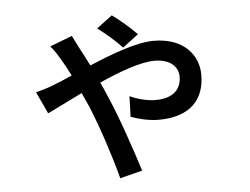

<svg xmlns="http://www.w3.org/2000/svg" viewBox="-51 -708 1102 847"><g transform="rotate(-5 500.0 -284.5)"><path d="M581 -551C555 -579 501 -625 473 -644L404 -592C440 -566 482 -529 511 -498ZM191 -531C208 -513 224 -486 234 -469C245 -451 259 -425 274 -395C243 -381 214 -369 188 -359C174 -353 143 -343 111 -335L156 -238C187 -252 244 -282 311 -314L340 -250C380 -153 423 -21 448 75L547 50C520 -37 467 -194 426 -287C418 -307 407 -330 397 -353C488 -394 582 -428 643 -428C719 -428 748 -387 748 -349C748 -297 716 -255 634 -255C596 -255 552 -267 520 -282L517 -191C545 -180 595 -167 639 -167C780 -167 844 -239 844 -349C844 -434 782 -516 647 -516C571 -516 462 -475 360 -432C343 -465 328 -495 316 -517C309 -531 298 -552 290 -569Z"/></g></svg>

Font: Noto Sans Japanese Medium
Style: Regular
Weight: 500
Designer: Ryoko NISHIZUKA (kana & ideographs); Paul D. Hunt (Latin, Greek & Cyrillic); Wenlong ZHANG (bopomofo); Sandoll Communica
Foundry: Adobe Systems Incorporated
Version: Version 1.000;PS 1;hotconv 1.0.78;makeotf.lib2.5.61930